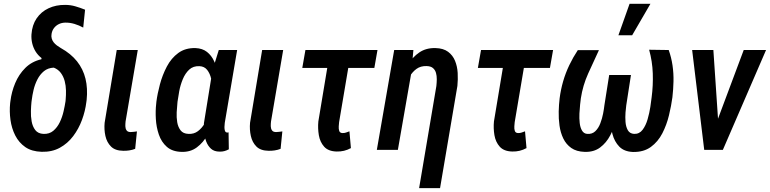

<svg xmlns="http://www.w3.org/2000/svg" viewBox="-20 -793 4074 1016"><path d="M146.5 -610.8Q149.9 -660.6 173.8 -695.8Q197.8 -731 237.1 -749.3Q276.4 -767.6 324.7 -767.1Q353 -767.1 378.9 -759.5Q404.8 -752 430.2 -741.7L420.4 -647Q399.4 -658.7 374.5 -666.3Q349.6 -673.8 325.2 -673.3Q306.6 -672.9 291.5 -665.5Q276.4 -658.2 266.1 -645Q255.9 -631.8 252.9 -613.8Q250.5 -600.6 253.7 -589.4Q256.8 -578.1 263.9 -569.1Q271 -560.1 280.8 -552.7Q290.5 -545.4 301.3 -539.1Q355 -509.3 387.5 -468.5Q419.9 -427.7 432.4 -376.5Q444.8 -325.2 438.5 -264.2L437 -253.4Q431.2 -205.6 413.8 -158.4Q396.5 -111.3 367.2 -72.5Q337.9 -33.7 296.4 -11Q254.9 11.7 200.7 10.3Q147.9 8.8 114 -14.6Q80.1 -38.1 60.8 -75.9Q41.5 -113.8 35.4 -158.7Q29.3 -203.6 33.7 -247.1L35.2 -258.3Q41 -306.6 60.3 -353Q79.6 -399.4 114 -433.6Q148.4 -467.8 199.2 -479.5L199.7 -485.8Q180.2 -501 168 -521Q155.8 -541 150.4 -564Q145 -586.9 146.5 -610.8ZM147.9 -263.2 146.5 -252.9Q144.5 -233.9 143.6 -205.8Q142.6 -177.7 147.5 -150.6Q152.3 -123.5 166.7 -104.7Q181.2 -85.9 209.5 -84.5Q240.7 -83 262 -100.8Q283.2 -118.7 296.4 -146.2Q309.6 -173.8 316.4 -203.9Q323.2 -233.9 326.7 -257.3L327.6 -267.6Q329.6 -289.6 329.1 -314.7Q328.6 -339.8 322.3 -364Q315.9 -388.2 302 -407Q288.1 -425.8 264.6 -435.1Q233.4 -433.6 212.4 -416.3Q191.4 -398.9 178 -372.8Q164.6 -346.7 157.7 -317.6Q150.9 -288.6 147.9 -263.2Z M597.7 -528.3H709L644.5 -150.4Q643.1 -137.7 643.3 -125Q643.6 -112.3 649.7 -103.3Q655.8 -94.2 671.4 -94.2Q680.2 -94.2 688.5 -95.5Q696.8 -96.7 704.6 -97.7L695.3 -5.4Q680.2 0.5 664.1 2.9Q647.9 5.4 631.8 4.9Q589.4 4.4 567.4 -17.6Q545.4 -39.6 537.8 -73.5Q530.3 -107.4 533.7 -143.6Z M806.6 -244.1 807.6 -254.9Q813 -296.9 826.2 -346.4Q839.4 -396 862.8 -440.7Q886.2 -485.4 923.6 -512.7Q960.9 -540 1014.6 -538.6Q1051.3 -537.1 1075.2 -518.3Q1099.1 -499.5 1112.8 -469.7Q1126.5 -439.9 1132.1 -405Q1137.7 -370.1 1138.2 -335.9Q1138.7 -301.8 1136.7 -274.9L1133.3 -247.1Q1127 -209.5 1113.8 -164.6Q1100.6 -119.6 1078.1 -79.1Q1055.7 -38.6 1021.7 -13.2Q987.8 12.2 940.4 10.7Q891.6 9.3 862.8 -16.1Q834 -41.5 820.6 -80.8Q807.1 -120.1 804.7 -163.6Q802.2 -207 806.6 -244.1ZM919.4 -254.9 918.5 -244.6Q916.5 -225.6 915 -199Q913.6 -172.4 917.7 -146.7Q921.9 -121.1 935.5 -103.3Q949.2 -85.4 977.5 -84.5Q1006.3 -83 1027.3 -98.9Q1048.3 -114.7 1063 -139.6Q1077.6 -164.6 1086.4 -192.1Q1095.2 -219.7 1100.1 -242.7L1103.5 -275.4Q1105 -293.5 1104.2 -321Q1103.5 -348.6 1097.4 -376.2Q1091.3 -403.8 1076.4 -422.9Q1061.5 -441.9 1035.2 -442.9Q1002.4 -444.3 981.2 -424.6Q960 -404.8 947.3 -374Q934.6 -343.3 928.5 -310.8Q922.4 -278.3 919.4 -254.9ZM1137.7 -528.3H1234.9L1171.9 -157.7Q1170.9 -153.3 1169.4 -143.1Q1168 -132.8 1167.7 -120.8Q1167.5 -108.9 1170.4 -100.6Q1173.3 -92.3 1181.6 -91.8Q1184.1 -91.3 1185.8 -91.8Q1187.5 -92.3 1189.5 -92.8L1190.9 -2.9Q1179.2 3.4 1167.2 6.6Q1155.3 9.8 1142.1 9.3Q1113.3 9.3 1096.4 -6.1Q1079.6 -21.5 1071 -44.7Q1062.5 -67.9 1060.1 -93.5Q1057.6 -119.1 1059.1 -141.1L1104.5 -421.4Z M1367.2 -528.3H1478.5L1414.1 -150.4Q1412.6 -137.7 1412.8 -125Q1413.1 -112.3 1419.2 -103.3Q1425.3 -94.2 1440.9 -94.2Q1449.7 -94.2 1458 -95.5Q1466.3 -96.7 1474.1 -97.7L1464.8 -5.4Q1449.7 0.5 1433.6 2.9Q1417.5 5.4 1401.4 4.9Q1358.9 4.4 1336.9 -17.6Q1314.9 -39.6 1307.4 -73.5Q1299.8 -107.4 1303.2 -143.6Z M1977.5 -528.3 1960.9 -433.6H1579.6L1596.2 -528.3ZM1727.5 -528.3H1838.9L1774.4 -146.5Q1773.4 -138.2 1772.5 -124.5Q1771.5 -110.8 1775.1 -100.1Q1778.8 -89.4 1792 -88.9Q1801.8 -88.4 1811 -91.6Q1820.3 -94.7 1829.1 -98.1L1836.9 -9.3Q1818.8 0.5 1800.3 4.9Q1781.7 9.3 1761.7 8.8Q1717.3 7.8 1695.3 -16.8Q1673.3 -41.5 1667.2 -77.6Q1661.1 -113.8 1664.6 -150.4Z M2156.7 -408.7 2085.4 0H1974.1L2065.9 -528.3H2167.5ZM2112.3 -281.7 2083.5 -280.8Q2089.4 -320.8 2102.8 -366.2Q2116.2 -411.6 2139.6 -451.4Q2163.1 -491.2 2199 -515.6Q2234.9 -540 2284.7 -538.6Q2326.2 -537.6 2351.1 -519Q2376 -500.5 2387.9 -471.2Q2399.9 -441.9 2401.9 -407.2Q2403.8 -372.6 2400.4 -338.4L2308.6 202.6H2197.8L2289.1 -337.9Q2291 -355 2291.3 -373.3Q2291.5 -391.6 2287.1 -407.2Q2282.7 -422.9 2271 -432.9Q2259.3 -442.9 2237.3 -443.4Q2206.1 -444.3 2184.3 -428.7Q2162.6 -413.1 2147.9 -387.9Q2133.3 -362.8 2125 -334.7Q2116.7 -306.6 2112.3 -281.7Z M2906.7 -528.3 2890.1 -433.6H2508.8L2525.4 -528.3ZM2656.7 -528.3H2768.1L2703.6 -146.5Q2702.6 -138.2 2701.7 -124.5Q2700.7 -110.8 2704.3 -100.1Q2708 -89.4 2721.2 -88.9Q2731 -88.4 2740.2 -91.6Q2749.5 -94.7 2758.3 -98.1L2766.1 -9.3Q2748 0.5 2729.5 4.9Q2710.9 9.3 2690.9 8.8Q2646.5 7.8 2624.5 -16.8Q2602.5 -41.5 2596.4 -77.6Q2590.3 -113.8 2593.8 -150.4Z M3415 -529.8 3518.6 -528.3Q3532.7 -488.8 3538.8 -446.8Q3544.9 -404.8 3543.9 -362.3Q3543 -319.8 3538.1 -277.8Q3532.2 -233.4 3520 -182.9Q3507.8 -132.3 3484.9 -87.6Q3461.9 -43 3424.1 -15.4Q3386.2 12.2 3329.6 11.2Q3282.7 9.3 3257.1 -17.1Q3231.4 -43.5 3220.9 -83.5Q3210.4 -123.5 3210.2 -166Q3210 -208.5 3213.9 -242.7L3239.3 -396H3318.8L3293.9 -235.4Q3292 -222.2 3290 -197.8Q3288.1 -173.3 3290 -147.7Q3292 -122.1 3302.2 -104Q3312.5 -85.9 3335.4 -84.5Q3363.3 -83.5 3380.4 -106.2Q3397.5 -128.9 3407 -162.1Q3416.5 -195.3 3421.4 -227.3Q3426.3 -259.3 3428.2 -277.8Q3436.5 -340.8 3434.3 -404.5Q3432.1 -468.3 3415 -529.8ZM3037.6 -527.8H3149.4Q3120.6 -466.3 3092.3 -403.6Q3064 -340.8 3053.7 -272.9Q3052.2 -262.2 3049.8 -240.2Q3047.4 -218.3 3046.1 -192.4Q3044.9 -166.5 3047.6 -142.3Q3050.3 -118.2 3059.8 -102.1Q3069.3 -85.9 3087.4 -84.5Q3113.3 -82.5 3130.1 -98.6Q3147 -114.7 3156.7 -140.4Q3166.5 -166 3171.4 -191.9Q3176.3 -217.8 3178.2 -235.4L3203.6 -396H3283.7L3258.3 -242.7Q3252.4 -204.6 3241.2 -160.4Q3230 -116.2 3209.2 -76.7Q3188.5 -37.1 3155.5 -12.5Q3122.6 12.2 3073.7 10.7Q3030.3 9.3 3002.9 -10Q2975.6 -29.3 2960.7 -60.3Q2945.8 -91.3 2940.7 -128.4Q2935.5 -165.5 2936.5 -203.1Q2937.5 -240.7 2941.4 -272.9Q2947.3 -318.8 2960 -362.8Q2972.7 -406.7 2992.4 -448Q3012.2 -489.3 3037.6 -527.8ZM3252.4 -606.4 3311.5 -772.9H3421.9L3325.2 -606.4Z M3754.9 -99.1 3915.5 -528.3H4033.7L3805.2 0H3731.9ZM3754.9 -528.3 3784.7 -87.4 3775.9 0H3706.5L3642.6 -528.3Z"/></svg>

Font: Roboto Condensed Medium
Style: Italic
Weight: 500
Italic angle: -12°
Designer: Christian Robertson
Foundry: Google
Version: Version 3.0; 2020